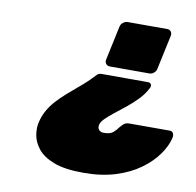

<svg xmlns="http://www.w3.org/2000/svg" viewBox="-79 -600 892 873"><g transform="rotate(10 367.0 -163.0)"><path d="M580 -265Q588 -265 592.5 -259.5Q597 -254 595 -247Q595 -245 594.5 -243Q594 -241 592 -239Q578 -211 554.5 -186.5Q531 -162 504.5 -140.5Q478 -119 454 -100.5Q430 -82 413.5 -65.5Q397 -49 394 -35Q392 -25 395 -18Q398 -11 404.5 -7Q411 -3 421 -3Q451 -3 464.5 -15Q478 -27 487 -40Q495 -50 504 -57.5Q513 -65 529 -65H715Q726 -65 731 -56.5Q736 -48 733 -34Q724 4 696 43.5Q668 83 621.5 117Q575 151 510 171.5Q445 192 362 192Q275 192 224.5 172.5Q174 153 150 122.5Q126 92 121 60.5Q116 29 121 5Q128 -27 143 -54Q158 -81 179 -103.5Q200 -126 223 -146.5Q246 -167 268.5 -185.5Q291 -204 310 -222Q314 -226 317.5 -229Q321 -232 324 -236Q338 -251 345.5 -258Q353 -265 366 -265ZM624 -518Q635 -518 641 -510Q647 -502 645 -491L611 -332Q609 -321 599.5 -313Q590 -305 579 -305H396Q385 -305 378.5 -313Q372 -321 374 -332L408 -491Q410 -502 420 -510Q430 -518 441 -518Z"/></g></svg>

Font: Rubik Black
Style: Italic
Weight: 900
Italic angle: -12°
Designer: Hubert and Fischer
Foundry: Hubert and Fischer
Version: Version 2.300;gftools[0.9.30]